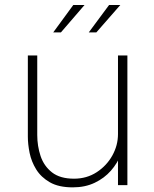

<svg xmlns="http://www.w3.org/2000/svg" viewBox="-20 -758 630 786"><path d="M278 9Q220 9 184 -11.8Q148 -32.5 128.2 -64.5Q108.5 -96.5 101.2 -132.2Q94 -168 94 -198.5Q94 -217.5 94 -238.2Q94 -259 94 -279V-531H132.5V-281Q132.5 -261.5 132.5 -242.2Q132.5 -223 132.5 -205.5Q132.5 -160 146.2 -119Q160 -78 193 -52.2Q226 -26.5 283 -26.5Q335 -26.5 375.8 -53Q416.5 -79.5 439.8 -121.2Q463 -163 463 -209L489 -198.5Q489 -163 475 -126.5Q461 -90 434 -59.2Q407 -28.5 367.8 -9.8Q328.5 9 278 9ZM463 0V-531H501.5V0ZM198 -625.5 280 -737.5H326L229.5 -625.5ZM343.5 -625.5 426.5 -737.5H472.5L374.5 -625.5Z"/></svg>

Font: Epilogue ExtraLight
Style: Regular
Weight: 250
Designer: Tyler Finck
Foundry: Etcetera Type Co
Version: Version 2.112